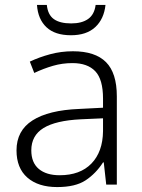

<svg xmlns="http://www.w3.org/2000/svg" viewBox="-20 -749 576 779"><path d="M276 -541Q366 -541 410 -497Q454 -453 454 -358V0H411L401 -90H398Q369 -45 327.5 -17.5Q286 10 212 10Q135 10 91 -28.5Q47 -67 47 -139Q47 -219 112 -260.5Q177 -302 301 -307L398 -312V-349Q398 -427 366.5 -460Q335 -493 274 -493Q233 -493 195 -482Q157 -471 119 -453L101 -499Q139 -517 183.5 -529Q228 -541 276 -541ZM308 -265Q206 -260 156.5 -229.5Q107 -199 107 -139Q107 -89 137.5 -63.5Q168 -38 222 -38Q305 -38 351 -85.5Q397 -133 398 -217V-269ZM408 -729Q402 -672 366.5 -639Q331 -606 268 -606Q203 -606 168.5 -638.5Q134 -671 130 -729H170Q174 -689 198.5 -671.5Q223 -654 269 -654Q312 -654 337.5 -672Q363 -690 368 -729Z"/></svg>

Font: Noto Sans Thai Looped Light
Style: Regular
Weight: 300
Designer: Sasikarn Vongin, Ben Mitchell
Foundry: The Fontpad Ltd
Version: Version 1.001; ttfautohint (v1.8.4.7-5d5b)